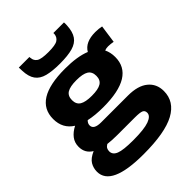

<svg xmlns="http://www.w3.org/2000/svg" viewBox="-274 -920 1281 1281"><g transform="rotate(-45 367.0 -279.0)"><path d="M317 220Q14 220 14 82Q14 48 31 19Q48 -10 96 -31Q71 -46 58 -68.5Q45 -91 45 -122Q45 -161 67 -189.5Q89 -218 128 -238Q56 -283 56 -373Q56 -555 349 -555Q465 -555 536 -526Q570 -585 665 -585Q697 -585 724 -579L706 -452Q695 -454 682.5 -455.5Q670 -457 658 -457Q639 -457 625 -451Q642 -417 642 -373Q642 -192 349 -192Q271 -192 214 -205Q198 -190 198 -171Q198 -131 267 -131H520Q613 -131 662 -91Q711 -51 711 17Q711 116 615.5 168Q520 220 317 220ZM349 -300Q409 -300 436.5 -317Q464 -334 464 -373Q464 -413 436.5 -430Q409 -447 349 -447Q289 -447 261.5 -430Q234 -413 234 -373Q234 -334 261.5 -317Q289 -300 349 -300ZM168 44Q168 76 204.5 90.5Q241 105 335 105Q438 105 484 88Q530 71 530 41Q530 20 513.5 12.5Q497 5 449 5H283Q233 5 194 0Q179 9 173.5 19.5Q168 30 168 44ZM350 -602Q279 -602 232.5 -614Q186 -626 163 -658Q140 -690 138 -748Q137 -762 137 -778H237Q237 -775 237 -772.5Q237 -770 238 -767Q240 -740 262 -725.5Q284 -711 350 -711Q416 -711 438 -725.5Q460 -740 463 -767Q463 -770 463 -772.5Q463 -775 463 -778H563Q564 -770 563.5 -762.5Q563 -755 563 -748Q560 -692 538 -660Q516 -628 470.5 -615Q425 -602 350 -602Z"/></g></svg>

Font: Georama Extended
Style: Bold
Weight: 700
Width: 7
Designer: Jean-Baptiste Levee
Foundry: Production Type
Version: Version 1.000